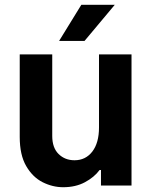

<svg xmlns="http://www.w3.org/2000/svg" viewBox="-20 -772 623 799"><path d="M392 -241.8V-545.5H527.3V0H400.2V-64.6H394.5Q372.2 -34.4 333.5 -13.7Q294.7 7.1 242.9 7.1Q198.9 7.1 157.3 -13.8Q115.8 -34.8 89 -81Q62.1 -127.1 62.1 -202.4V-545.5H197.4V-206.3Q197.4 -157 223.9 -131Q250.4 -105.1 290.1 -105.1Q336.3 -105.1 364.2 -141.3Q392 -177.6 392 -241.8ZM225.9 -601.6 318.5 -752.1H457.7L331.7 -601.6Z"/></svg>

Font: Interface
Style: Bold
Weight: 700
Designer: Rasmus Andersson
Foundry: rsms
Version: Version 1.8